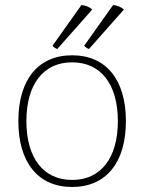

<svg xmlns="http://www.w3.org/2000/svg" viewBox="-20 -732 574 764"><path d="M347 -694C334 -706 320 -710 304 -712L189 -550C193 -545 201 -539 208 -537ZM473 -694C460 -706 446 -710 430 -712L315 -550C319 -545 327 -539 334 -537ZM267 12C402 12 481 -85 481 -250C481 -415 402 -512 267 -512C132 -512 53 -415 53 -250C53 -85 132 12 267 12ZM267 -16C153 -16 85 -103 85 -250C85 -397 153 -484 267 -484C381 -484 449 -397 449 -250C449 -103 381 -16 267 -16Z"/></svg>

Font: Arima Koshi Thin
Style: Regular
Weight: 250
Designer: Joana Correia and Natanael Gama
Foundry: NDISCOVER
Version: Version 1.019;PS 001.019;hotconv 1.0.88;makeotf.lib2.5.64775